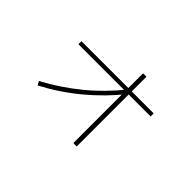

<svg xmlns="http://www.w3.org/2000/svg" viewBox="-100 -905 1199 1199"><g transform="rotate(45 500.0 -305.0)"><path d="M195 -94 181 -119Q306 -186 414 -274.5Q522 -363 611 -474L633 -456Q542 -343 432.5 -252Q323 -161 195 -94ZM607 3V-613H637V3ZM193 -456V-483H831V-456Z"/></g></svg>

Font: Murecho Thin ExtraLight
Style: Regular
Weight: 250
Version: Version 1.010